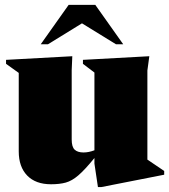

<svg xmlns="http://www.w3.org/2000/svg" viewBox="-20 -752 699 794"><path d="M276.5 -175Q276.5 -144.5 288.8 -133Q301 -121.5 325.5 -121.5Q346.5 -121.5 370.5 -130.5V-452L323 -488V-504.5L597.5 -519.5L589.5 -460.5V-92L659 -45V-29.5L399.5 21.5H385L370.5 -75.5V-98.5Q331 -50 304.2 -27Q277.5 -4 252 3Q226.5 10 191 10Q127.5 10 92.5 -26Q57.5 -62 57.5 -126V-450.5L5 -488V-504.5L279 -519.5L276.5 -462ZM148.5 -569 264 -732H374L489.5 -569H459.5L319 -655.5L178.5 -569Z"/></svg>

Font: Newsreader 72pt ExtraBold
Style: Regular
Weight: 800
Designer: Hugues Gentile
Foundry: Production Type
Version: Version 1.003; ttfautohint (v1.8.3)